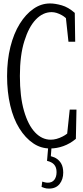

<svg xmlns="http://www.w3.org/2000/svg" viewBox="-20 -854 483 1112"><path d="M171.9 -24.4Q127 -54.7 92.3 -110.1Q57.6 -165.5 39.3 -243.4Q21 -321.3 21 -413.3Q21 -505.4 40.3 -582.8Q59.6 -660.2 94.5 -716.3Q129.4 -772.5 174.3 -803.2Q218.3 -834 270 -834Q299.3 -834 337.4 -823.2Q375.5 -812.5 413.1 -779.3Q414.1 -700.7 415.5 -612.3Q415.5 -612.3 376.5 -612.3Q369.1 -685.5 361.8 -749Q349.6 -759.8 338.9 -765.6Q306.6 -783.7 279.3 -783.7Q228.5 -783.7 187.5 -741Q146.5 -698.2 121.1 -616.2Q95.2 -534.2 95.2 -414.3Q95.2 -294.4 118.9 -212.2Q142.6 -129.9 182.9 -87.4Q223.1 -44.9 273.9 -44.9Q306.6 -44.9 342.8 -63.5Q355.5 -69.8 369.1 -80.1Q376.5 -146.5 383.8 -219.2Q383.8 -219.2 422.9 -219.2Q421.4 -131.3 419.4 -49.8Q385.3 -21.5 346.9 -7.8Q308.6 5.9 270.5 5.9Q215.8 5.9 171.9 -24.4ZM293 98.6Q279.8 84 252.4 77.6Q252.4 77.6 260.7 -20H279.8L274.4 50.8L278.3 51.8Q315.9 61.5 334.5 93.3Q346.2 113.8 346.2 146Q346.2 185.1 325 211.7Q303.7 238.3 263.7 238.3Q248 238.3 237.5 234.6Q227.1 231 220.7 228.5Q220.7 228.5 224.6 197.8Q231.4 199.7 239.5 201.9Q247.6 204.1 256.8 204.1Q281.7 204.1 294.7 187.3Q307.6 170.4 307.6 142.6Q307.6 114.7 293 98.6Z"/></svg>

Font: Scarab Serif
Style: Light
Weight: 300
Designer: John Roberts
Foundry: Scarab
Version: 1.0